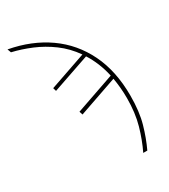

<svg xmlns="http://www.w3.org/2000/svg" viewBox="-238 -875 1077 1225"><g transform="rotate(-30 300.0 -262.5)"><path d="M444 240Q480 166 504.5 79.5Q529 -7 529 -115Q529 -156 525.5 -193.5Q522 -231 516 -265L231 -166L223 -191L511 -291Q499 -345 480 -391Q461 -437 436 -476L160 -381L153 -405L422 -498Q373 -568 308.5 -615.5Q244 -663 173.5 -692.5Q103 -722 34 -738L24 -765Q186 -735 305.5 -651Q425 -567 490.5 -433Q556 -299 556 -118Q556 -1 532 83.5Q508 168 474 240Z"/></g></svg>

Font: Noto Sans Mono Thin
Style: Regular
Weight: 100
Designer: Monotype Design Team
Foundry: Monotype Imaging Inc.
Version: Version 2.014